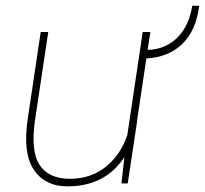

<svg xmlns="http://www.w3.org/2000/svg" viewBox="-20 -640 715 670"><path d="M424.3 -168.9 478 -528.3H504.9L495.1 -467.3L498 -465.8Q558.6 -468.8 599.1 -509Q639.6 -549.3 650.9 -620.1H673.8L674.8 -617.2Q663.6 -532.2 615.7 -486.3Q567.9 -440.4 490.7 -436L458 -217.3H458.5L425.8 0H403.8L414.1 -91.8Q347.2 10.3 215.3 10.3Q136.7 10.3 97.7 -48.3Q58.6 -106.9 77.1 -227.1L122.1 -528.3H148.4L103 -226.1Q85.9 -114.3 117.7 -65.2Q149.4 -16.1 223.6 -16.1Q297.9 -16.1 349.9 -58.6Q401.9 -101.1 424.3 -168.9Z"/></svg>

Font: Roboto-ThinItalic
Style: Italic
Weight: 250
Italic angle: -12°
Designer: Google
Version: Version 1.100141; 2013; ttfautohint (v0.94.14-c901) -l 8 -r 